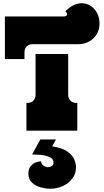

<svg xmlns="http://www.w3.org/2000/svg" viewBox="-20 -801 640 1177"><path d="M10 -439V-700H370Q391 -700 391 -714Q391 -719 388 -723.5Q385 -728 381 -732Q430 -781 480 -781Q513 -781 538 -763.5Q563 -746 576.5 -718Q590 -690 590 -657Q590 -602 552.5 -566Q515 -530 456 -530H180Q158 -530 144 -516.5Q130 -503 130 -480V-439ZM454 0H142V-170H148Q171 -170 184.5 -184Q198 -198 198 -220V-470H398V-220Q398 -198 412 -184Q426 -170 448 -170H454ZM287 356Q261 356 229.5 347.5Q198 339 176 318.5Q154 298 154 263Q154 236 166.5 219.5Q179 203 197 195.5Q215 188 232 188Q232 203 245.5 213.5Q259 224 275 224Q287 224 297.5 217Q308 210 308 195Q308 177 292.5 167Q277 157 255 152.5Q233 148 211 147Q189 146 177 146L227 54H323L300 96Q363 106 394.5 129Q426 152 436 178Q446 204 446 224Q446 264 423 294Q400 324 364 340Q328 356 287 356Z"/></svg>

Font: Exile
Style: Regular
Weight: 400
Designer: Bartłomiej Rózga @rozgatype
Version: Version 1.000; ttfautohint (v1.8.4.7-5d5b)